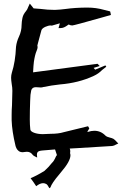

<svg xmlns="http://www.w3.org/2000/svg" viewBox="-20 -838 705 1054"><path d="M282.2 -17.6Q234.9 -14.2 210.9 -11.7Q191.9 -9.8 186.5 -2.9Q182.6 2 182.6 11.7Q182.6 16.6 184.1 26.9L172.4 21Q164.6 18.1 159.7 12.2Q147.9 -4.9 127.4 -4.9Q121.6 -4.9 115.5 -3.7Q109.4 -2.4 105 -2.4Q91.3 -2.4 83 -8.8Q74.7 -15.1 70.6 -23.4Q66.4 -31.7 64.9 -38.6Q45.9 -117.7 43.9 -177.7V-208Q43.9 -234.4 45.9 -260.3Q47.4 -299.3 47.9 -339.4Q47.9 -357.9 44.4 -376Q41 -398.9 41 -411.1Q41 -425.3 44.9 -438.5Q64.5 -499 67.9 -581.1Q71.3 -609.9 84.5 -637.7Q98.6 -668 98.6 -701.2Q99.1 -720.7 103.3 -740Q107.4 -759.3 123 -777.3Q130.4 -786.1 134.8 -799.3L143.6 -818.4L164.6 -792L201.7 -789.1Q241.7 -783.7 280.8 -783.7Q310.1 -784.7 338.9 -788.6Q395 -796.4 460 -796.4Q507.3 -796.4 551.8 -783.7L583 -775.9Q585 -775.4 585.2 -773.7Q585.4 -772 586.4 -768.1L588.9 -755.9L537.1 -741.2Q385.3 -698.2 376.5 -698.2Q366.7 -698.2 356.9 -703.6L350.6 -699.2Q330.1 -684.1 314.9 -684.1H312.5L301.3 -683.6L308.6 -710L264.6 -697.3Q262.7 -698.2 258.3 -698.2Q245.6 -698.2 228.8 -690.7Q211.9 -683.1 207.5 -672.4Q197.8 -639.2 189.5 -605.5L185.1 -588.4Q185.1 -585.9 185.8 -583.7Q186.5 -581.5 186.5 -579.6Q186.5 -571.3 180.7 -558.1Q171.9 -538.1 166 -498.5Q163.6 -481 161.6 -440.9L515.6 -487.8L527.3 -475.6L494.1 -465.3L502.4 -455.6L558.6 -479L563.5 -471.7L554.7 -464.8Q546.9 -459.5 540.5 -453.6Q520.5 -433.1 494.6 -421.4Q412.1 -382.8 309.1 -374.5Q262.7 -369.6 216.3 -359.9L214.8 -359.4Q211.9 -357.9 203.1 -357.9Q196.8 -357.9 189.9 -358.6Q183.1 -359.4 176.8 -359.4Q156.2 -359.4 151.4 -341.8Q146 -317.9 146 -293L145.5 -282.2Q143.6 -233.4 143.6 -181.2Q143.6 -151.9 146.5 -126.5Q148.4 -116.2 167.5 -109.1Q186.5 -102.1 213.4 -101.6L226.1 -102.1Q242.2 -103.5 258.8 -103.5Q300.8 -103.5 329.6 -112.3L463.4 -145L470.2 -132.8L459.5 -115.2L460 -114.7Q460.9 -114.7 461.9 -113.8Q481.4 -120.1 498 -120.1Q533.2 -120.1 559.1 -93.3Q566.9 -86.4 582 -83Q592.8 -80.6 602.1 -76.2Q612.3 -69.3 619.6 -60.5L629.4 -50.3L616.7 -44.4Q606.9 -38.1 596.2 -36.6Q500 -30.3 405.8 -24.9L362.8 -22.5Q365.7 -16.1 365.7 -7.8Q365.7 -2.9 364.7 2.9Q366.7 8.3 366.7 14.6Q366.7 47.4 314.9 107.4L304.2 120.6Q264.6 167 256.8 190.9Q255.4 192.4 254.2 193.1Q252.9 193.8 251 195.3Q241.2 176.3 234.4 172.4Q225.6 167.5 216.8 167.5Q199.7 167.5 178.7 184.1Q166 164.1 147.9 140.1Q180.7 127 224.1 100.1Q247.1 79.6 265.6 55.7Q275.9 47.4 287.6 20L292.5 13.2Q288.1 -1 282.2 -17.6Z"/></svg>

Font: Unutterable
Style: Regular
Weight: 400
Designer: GGBotNet
Foundry: f0n7.com
Version: 1.00